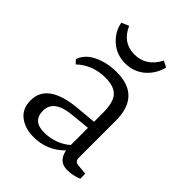

<svg xmlns="http://www.w3.org/2000/svg" viewBox="-177 -686 787 787"><g transform="rotate(45 216.5 -292.0)"><path d="M205.1 -471.2Q155.3 -471.7 120.1 -502.9Q85 -534.2 77.1 -578.1L108.9 -591.8Q138.7 -523.9 207 -523.9Q275.4 -523.9 310.1 -591.8L336.9 -578.1Q325.7 -532.2 290.5 -501.5Q254.9 -471.2 205.1 -471.2ZM153.8 7.8Q104 7.8 71.3 -17.6Q38.6 -43 39.1 -90.8Q39.1 -189.9 199.2 -204.1L285.2 -211.9V-264.2Q285.2 -324.2 263.2 -348.6Q241.2 -373 190.9 -373Q116.7 -373 65.9 -325.2L50.8 -340.8Q64 -379.9 107.9 -400.9Q151.9 -421.9 207 -421.9Q345.2 -421.9 345.2 -277.8V-64Q345.2 -41 367.2 -40L410.2 -36.1V-6.8Q377.9 6.3 346.2 5.9Q297.4 5.9 287.1 -47.9Q232.9 7.8 153.8 7.8ZM105 -96.2Q105 -36.1 170.9 -36.1Q236.8 -36.1 285.2 -77.1V-176.8L206.1 -168.9Q105 -161.1 105 -96.2Z"/></g></svg>

Font: Yrsa-Light
Style: Regular
Weight: 300
Designer: Anna Giedrys (Yrsa+Rasa design), David Brezina (Yrsa art-direction, Rasa art-direction, design)
Foundry: Rosetta Type Foundry
Version: Version 1.001;PS 1.1;hotconv 1.0.88;makeotf.lib2.5.647800